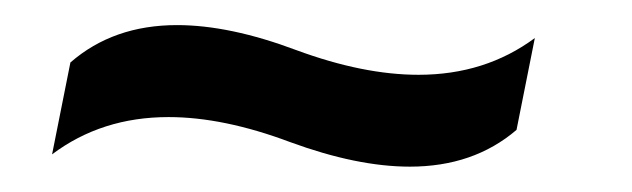

<svg xmlns="http://www.w3.org/2000/svg" viewBox="-20 -333 504 153"><path d="M36.1 -283.2Q70.3 -313 121.1 -313Q163.1 -313 216.3 -293Q269.5 -273.4 313.5 -273.4Q366.7 -273.4 406.2 -302.7L391.6 -229.5Q357.4 -200.2 306.6 -200.2Q264.6 -200.2 211.4 -219.7Q158.2 -239.7 114.3 -239.7Q61 -239.7 21.5 -210Z"/></svg>

Font: Sansation
Style: Italic
Weight: 400
Designer: Bernd Montag
Version: Version 1.301